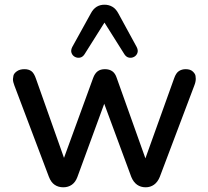

<svg xmlns="http://www.w3.org/2000/svg" viewBox="-20 -789 886 816"><path d="M249 7Q228 7 212.5 -3.5Q197 -14 188 -37L41 -426Q35 -441 35 -453Q35 -457 37 -467Q39 -477 51.5 -486Q64 -495 84 -495Q102 -495 113.5 -486.5Q125 -478 133 -454L252 -118L376 -458Q383 -477 395 -486Q407 -495 426 -495Q445 -495 457.5 -486Q470 -477 476 -458L598 -116L720 -456Q728 -479 740.5 -487Q753 -495 769 -495Q789 -495 799.5 -485Q810 -475 811 -466Q812 -457 812 -454Q812 -441 806 -426L659 -37Q650 -15 634.5 -4Q619 7 599 7Q578 7 562.5 -4Q547 -15 538 -37L423 -348L309 -37Q301 -15 285.5 -4Q270 7 249 7ZM561 -589Q568 -575 564 -564Q560 -553 550 -547.5Q540 -542 528.5 -544Q517 -546 509 -558L424 -693L339 -558Q331 -546 319.5 -544Q308 -542 298 -547.5Q288 -553 284 -564Q280 -575 287 -589L366 -732Q376 -751 390.5 -760Q405 -769 424 -769Q443 -769 458 -760Q473 -751 483 -732Z"/></svg>

Font: Nunito SemiBold
Style: Regular
Weight: 600
Designer: Vernon Adams
Foundry: Vernon Adams
Version: Version 3.602